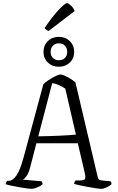

<svg xmlns="http://www.w3.org/2000/svg" viewBox="-20 -1194 744 1214"><path d="M179 0Q172 0 152 -2.5Q132 -5 106.5 -9.5Q81 -14 56.5 -19Q32 -24 16 -29Q16 -36 19.5 -42Q23 -48 26 -51H38Q60 -51 83.5 -84Q107 -117 129 -198L254 -661Q265 -673 287 -687.5Q309 -702 330.5 -712.5Q352 -723 363 -723Q373 -723 391.5 -714.5Q410 -706 428 -694.5Q446 -683 457 -673L597 -78Q599 -66 604.5 -60Q610 -54 624 -53L678 -48Q685 -43 685 -29Q673 -18 653.5 -9Q634 0 620 0Q611 0 587.5 -3.5Q564 -7 536 -12Q508 -17 484 -22.5Q460 -28 449 -31Q449 -39 452 -44.5Q455 -50 458 -53H478Q506 -53 515 -59.5Q524 -66 515 -105L472 -288H210L170 -133Q160 -96 146 -78.5Q132 -61 125 -58L242 -48Q244 -46 246.5 -41.5Q249 -37 249 -29Q236 -17 214.5 -8.5Q193 0 179 0ZM222 -332Q291 -333 356.5 -336Q422 -339 460 -343L393 -633Q375 -646 353 -656Q331 -666 310 -668ZM352 -772Q310 -772 282.5 -798.5Q255 -825 255 -866Q255 -907 282.5 -934Q310 -961 352 -961Q394 -961 421.5 -934Q449 -907 449 -866Q449 -825 421.5 -798.5Q394 -772 352 -772ZM352 -813Q376 -813 390.5 -827.5Q405 -842 405 -866Q405 -890 390.5 -905Q376 -920 352 -920Q329 -920 314.5 -905Q300 -890 300 -866Q300 -842 314.5 -827.5Q329 -813 352 -813ZM287 -998Q279 -1001 272 -1006.5Q265 -1012 262 -1017Q310 -1088 350.5 -1131Q391 -1174 403 -1174Q413 -1174 429.5 -1158Q446 -1142 452 -1124Z"/></svg>

Font: Texturina 72pt Light
Style: Regular
Weight: 300
Designer: Guillermo Torres Carreño
Foundry: Omnibus-Type
Version: Version 1.002; ttfautohint (v1.8.3)